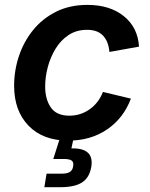

<svg xmlns="http://www.w3.org/2000/svg" viewBox="-20 -573 622 797"><path d="M263.7 10.7Q158.2 10.7 98.4 -51.3Q38.6 -113.3 38.6 -216.8Q38.6 -280.3 58.6 -340.3Q78.6 -400.4 117.4 -448.2Q156.2 -496.1 212.9 -524.4Q269.5 -552.7 342.8 -552.7Q436 -552.7 494.1 -505.9Q552.2 -459 557.1 -379.4L434.1 -357.4Q430.7 -400.4 408 -424.8Q385.3 -449.2 341.3 -449.2Q297.4 -449.2 264.6 -427.5Q231.9 -405.8 210.4 -370.4Q189 -335 178.2 -293.9Q167.5 -252.9 167.5 -213.9Q167.5 -160.6 191.2 -126.7Q214.8 -92.8 267.6 -92.8Q314.9 -92.8 352.5 -119.6Q390.1 -146.5 407.2 -191.4L523.4 -163.6Q492.7 -82 424.3 -35.6Q356 10.7 263.7 10.7ZM164.1 204.1 173.3 147.9H233.9Q258.3 147.9 269.8 140.9Q281.2 133.8 283.7 117.2Q286.6 100.6 277.8 93.8Q269 86.9 244.1 86.9H201.2L235.8 -22H289.1L285.6 0L276.4 43Q372.1 40.5 358.9 120.1Q351.1 164.6 320.6 184.3Q290 204.1 229.5 204.1Z"/></svg>

Font: Inter Semi Bold
Style: Italic
Weight: 600
Italic angle: -9.39999°
Designer: Rasmus Andersson
Foundry: rsms
Version: Version 4.000;git-3c8e0fc